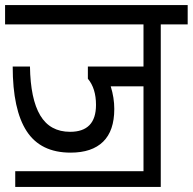

<svg xmlns="http://www.w3.org/2000/svg" viewBox="-30 -700 759 756"><path d="M709 -604H603V36H30V-26H535V-360H406Q420 -315 420 -271Q420 -185 376 -142Q332 -99 248 -99Q130 -99 75 -183.5Q20 -268 20 -438H88Q90 -310 128.5 -245.5Q167 -181 246 -181Q348 -181 348 -287Q348 -352 316 -390V-438H535V-604H-10V-680H709Z"/></svg>

Font: Rhodium Libre
Style: Regular
Weight: 400
Designer: James Puckett
Foundry: Dunwich Type Founders
Version: Version 1.001; ttfautohint (v1.3)